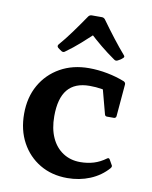

<svg xmlns="http://www.w3.org/2000/svg" viewBox="-85 -812 702 886"><g transform="rotate(10 266.0 -368.5)"><path d="M291 11Q218 11 162.5 -22Q107 -55 75.5 -113Q44 -171 44 -247Q44 -324 77 -382Q110 -440 168.5 -473Q227 -506 303 -506Q346 -506 390 -497.5Q434 -489 471 -474Q480 -469 479 -460L466 -309Q464 -300 455 -300H423Q414 -300 412 -309L378 -437L426 -409Q404 -417 377 -421.5Q350 -426 320 -426Q251 -426 217 -385Q183 -344 183 -260Q183 -202 202 -160Q221 -118 256 -95Q291 -72 337 -72Q371 -72 400.5 -81Q430 -90 457 -110Q465 -116 470 -107L483 -84Q488 -78 481 -69Q447 -30 397.5 -9.5Q348 11 291 11ZM146 -574Q139 -581 145 -589Q172 -620 200 -658.5Q228 -697 258 -741Q264 -748 273 -748H320Q329 -748 335 -741Q366 -698 395 -660.5Q424 -623 451 -592Q457 -585 449 -579Q444 -574 438.5 -570.5Q433 -567 427 -564Q418 -559 410 -565Q374 -590 342.5 -616Q311 -642 282 -669H306Q277 -642 246 -614.5Q215 -587 180 -562Q173 -556 164 -561Q159 -564 154.5 -567.5Q150 -571 146 -574Z"/></g></svg>

Font: Hahmlet SemiBold
Style: Regular
Weight: 600
Version: Version 1.002